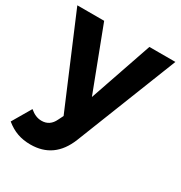

<svg xmlns="http://www.w3.org/2000/svg" viewBox="-183 -661 927 985"><g transform="rotate(30 280.5 -168.5)"><path d="M335 60 571 -538H417L290 -168L149 -538H-10L213 -11L198 19C183 51 159 67 127 67C102 67 81 58 57 38L-8 149C36 185 81 201 138 201C231 201 297 155 335 60Z"/></g></svg>

Font: Juman SemiBold
Style: Regular
Weight: 600
Designer: Bandar Raffah (Arabic) Julieta Ulanovsky (Latin)
Foundry: Caramella
Version: Version 5.022;PS 005.022;hotconv 1.0.88;makeotf.lib2.5.64775